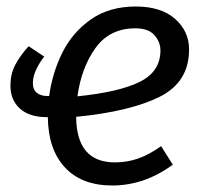

<svg xmlns="http://www.w3.org/2000/svg" viewBox="-20 -558 629 590"><path d="M214 -199Q215 -59 333 -59Q371 -59 405 -71Q439 -83 475 -109L511 -52Q424 12 325 12Q231 12 179.5 -43.5Q128 -99 127 -198H124Q70 -198 41 -224.5Q12 -251 12 -295Q12 -330 26.5 -358Q41 -386 68 -416L116 -384Q102 -367 91.5 -345Q81 -323 81 -303Q81 -282 93.5 -272.5Q106 -263 125 -263H131Q141 -335 172 -397Q203 -459 259.5 -498.5Q316 -538 397 -538Q475 -538 518 -500Q561 -462 561 -406Q561 -305 469.5 -260Q378 -215 214 -199ZM473 -403Q473 -429 454.5 -450Q436 -471 396 -471Q317 -471 273.5 -410.5Q230 -350 218 -262Q346 -275 409.5 -306.5Q473 -338 473 -403Z"/></svg>

Font: FiraGO Book
Style: Italic
Weight: 350
Italic angle: -8°
Designer: bBox Type GmbH
Foundry: bBox Type GmbH
Version: Version 1.001